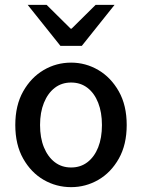

<svg xmlns="http://www.w3.org/2000/svg" viewBox="-20 -759 586 791"><path d="M273 12Q212 12 160 -18Q108 -48 75.5 -105.5Q43 -163 43 -244Q43 -325 75.5 -382.5Q108 -440 160 -470.5Q212 -501 273 -501Q333 -501 385 -470.5Q437 -440 469.5 -382.5Q502 -325 502 -244Q502 -163 469.5 -105.5Q437 -48 385 -18Q333 12 273 12ZM273 -69Q312 -69 340.5 -91Q369 -113 384.5 -152Q400 -191 400 -244Q400 -296 384.5 -335.5Q369 -375 340.5 -397Q312 -419 273 -419Q234 -419 205.5 -397Q177 -375 161 -335.5Q145 -296 145 -244Q145 -191 161 -152Q177 -113 205.5 -91Q234 -69 273 -69ZM229 -570 94 -739H172L271 -641H275L374 -739H452L317 -570Z"/></svg>

Font: Source Sans 3 Medium
Style: Regular
Weight: 500
Designer: Paul D. Hunt
Foundry: Adobe
Version: Version 3.052;hotconv 1.1.0;makeotfexe 2.6.0